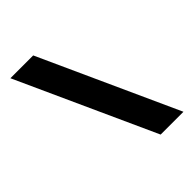

<svg xmlns="http://www.w3.org/2000/svg" viewBox="-215 -851 1012 1012"><g transform="rotate(-45 290.5 -345.0)"><path d="M38 -730H208L558 40H388Z"/></g></svg>

Font: M PLUS 1p Black
Style: Regular
Weight: 900
Version: Version 1.061